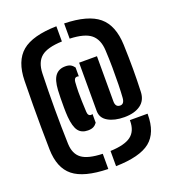

<svg xmlns="http://www.w3.org/2000/svg" viewBox="-161 -882 1046 1163"><g transform="rotate(-20 362.0 -300.0)"><path d="M336 160.5Q181 157 112.8 102.2Q44.5 47.5 42 -73Q40.5 -147.5 40 -216.5Q39.5 -285.5 40 -358Q40.5 -430.5 42 -515Q44.5 -641.5 112.8 -698.8Q181 -756 336 -759.5V-661.5Q241 -658 201.2 -625.2Q161.5 -592.5 159 -521Q155.5 -408 155.5 -291Q155.5 -174 159 -66Q161.5 -0.5 201.8 29.5Q242 59.5 336 62.5ZM536 -101Q472.5 -101 431.2 -124.8Q390 -148.5 390 -194V-505H505V-214Q505 -176 536 -176Q562 -176 565 -215Q567.5 -248 568.8 -299Q570 -350 569.5 -408.2Q569 -466.5 566 -521Q562.5 -591 522.2 -624.5Q482 -658 386 -661.5V-759.5Q538.5 -756 607.5 -698.5Q676.5 -641 681 -514Q684 -430 684 -357.8Q684 -285.5 681 -211Q679 -156.5 640.2 -128.8Q601.5 -101 536 -101ZM301 -101Q260 -101 239.2 -128.5Q218.5 -156 213 -221Q211 -247.5 210.8 -280.5Q210.5 -313.5 211.2 -343.8Q212 -374 213 -393Q217 -457.5 239.5 -485.2Q262 -513 303 -513Q324 -513 336.8 -506.2Q349.5 -499.5 360 -485V-428Q357 -429 354.8 -429.5Q352.5 -430 351 -430Q339 -430 334 -422.8Q329 -415.5 328 -404Q325.5 -368.5 325.2 -339.5Q325 -310.5 326 -280Q327 -249.5 329 -210Q330.5 -183 351 -183Q354 -183 360 -185V-129Q350.5 -115.5 337 -108.2Q323.5 -101 301 -101ZM386 160.5V62.5Q478.5 59 519.2 28.2Q560 -2.5 560 -69V-73H674V-69Q674 50 607.5 103.5Q541 157 386 160.5Z"/></g></svg>

Font: Big Shoulders Stencil Display Black
Style: Regular
Weight: 900
Designer: Patric King
Foundry: XO Type Co
Version: Version 1.000